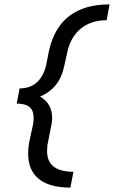

<svg xmlns="http://www.w3.org/2000/svg" viewBox="-20 -731 518 873"><path d="M478 -711 465 -639Q394 -639 347.5 -601Q301 -563 286 -494L272 -430Q251 -329 162 -292Q217 -260 217 -196Q217 -174 211 -150L199 -88Q194 -68 194 -44Q194 50 314 50L300 122Q205 122 156.5 82.5Q108 43 108 -32Q108 -63 115 -95L129 -159Q133 -176 133 -195Q133 -229 114 -244.5Q95 -260 56 -260L69 -329Q117 -329 147.5 -356.5Q178 -384 190 -436L203 -501Q250 -711 478 -711Z"/></svg>

Font: Ysabeau Semibold
Style: Italic
Weight: 600
Italic angle: -12°
Designer: Christian Thalmann (Catharsis Fonts)
Version: Version 0.003